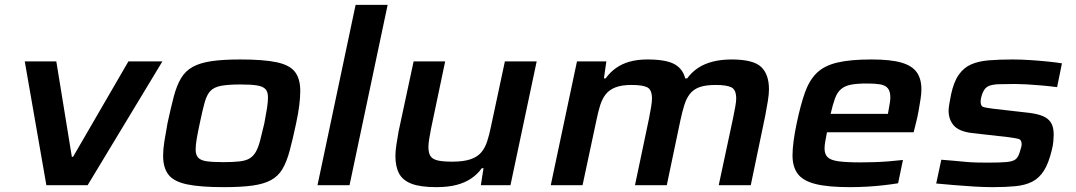

<svg xmlns="http://www.w3.org/2000/svg" viewBox="-20 -763 4434 791"><path d="M171 0 82 -510H212L276 -117H281L509 -510H649L341 0Z M902 8Q805 8 750.5 -3.5Q696 -15 674 -43.5Q652 -72 652 -121Q652 -147 657 -179.5Q662 -212 670 -255Q684 -320 696 -365.5Q708 -411 726 -441Q744 -471 774 -487.5Q804 -504 851 -511Q898 -518 970 -518Q1066 -518 1120 -506.5Q1174 -495 1195.5 -466.5Q1217 -438 1217 -389Q1217 -362 1213 -329.5Q1209 -297 1200 -255Q1186 -189 1173.5 -142.5Q1161 -96 1143.5 -66.5Q1126 -37 1096.5 -21Q1067 -5 1020.5 1.5Q974 8 902 8ZM900 -95Q940 -95 966.5 -98Q993 -101 1008.5 -110.5Q1024 -120 1034 -137.5Q1044 -155 1051.5 -183.5Q1059 -212 1069 -255Q1076 -291 1080 -317Q1084 -343 1084 -362Q1084 -385 1073.5 -396Q1063 -407 1039 -411Q1015 -415 971 -415Q920 -415 891 -409.5Q862 -404 847 -388.5Q832 -373 823 -340.5Q814 -308 803 -255Q795 -218 790.5 -191.5Q786 -165 786 -147Q786 -125 796.5 -113.5Q807 -102 832 -98.5Q857 -95 900 -95Z M1288 0 1445 -743H1577L1420 0Z M1778 8Q1712 8 1675.5 -6Q1639 -20 1624 -48.5Q1609 -77 1609 -120Q1609 -140 1613 -166.5Q1617 -193 1622 -221L1684 -510H1814L1756 -234Q1753 -220 1749 -195.5Q1745 -171 1745 -158Q1745 -131 1754.5 -118.5Q1764 -106 1785.5 -101.5Q1807 -97 1843 -97Q1889 -97 1917.5 -106.5Q1946 -116 1962 -134.5Q1978 -153 1987 -180.5Q1996 -208 2003 -243L2060 -510H2191L2083 0H1961L1972 -70H1965Q1947 -45 1921 -27.5Q1895 -10 1860 -1Q1825 8 1778 8Z M2249 0 2357 -510H2478L2468 -440H2475Q2493 -465 2517.5 -482.5Q2542 -500 2574 -509Q2606 -518 2647 -518Q2723 -518 2758 -499Q2793 -480 2803 -440H2811Q2829 -465 2855 -482.5Q2881 -500 2916 -509Q2951 -518 2994 -518Q3083 -518 3115.5 -487.5Q3148 -457 3148 -395Q3148 -376 3143.5 -347.5Q3139 -319 3133 -288L3073 0H2941L3000 -276Q3005 -301 3009 -322.5Q3013 -344 3013 -357Q3013 -393 2993.5 -403Q2974 -413 2928 -413Q2887 -413 2862 -404Q2837 -395 2822.5 -376.5Q2808 -358 2799.5 -331Q2791 -304 2783 -267L2727 0H2596L2654 -276Q2659 -301 2662.5 -322.5Q2666 -344 2666 -357Q2666 -393 2647 -403Q2628 -413 2582 -413Q2541 -413 2515.5 -403Q2490 -393 2475.5 -374.5Q2461 -356 2452.5 -329Q2444 -302 2437 -267L2380 0Z M3481 8Q3391 8 3339.5 -5Q3288 -18 3266.5 -47Q3245 -76 3245 -123Q3245 -149 3249.5 -182.5Q3254 -216 3262 -254Q3278 -331 3296.5 -382.5Q3315 -434 3346 -463.5Q3377 -493 3430.5 -505.5Q3484 -518 3570 -518Q3650 -518 3694 -505Q3738 -492 3757 -465Q3776 -438 3776 -395Q3776 -377 3772.5 -355Q3769 -333 3764.5 -307Q3760 -281 3753 -254L3744 -218H3387Q3383 -198 3380 -181Q3377 -164 3377 -151Q3377 -128 3389.5 -115.5Q3402 -103 3434.5 -98.5Q3467 -94 3526 -94Q3551 -94 3581.5 -95Q3612 -96 3643.5 -98.5Q3675 -101 3700 -104L3680 -8Q3656 -4 3622 0Q3588 4 3551.5 6Q3515 8 3481 8ZM3402 -294H3638L3640 -305Q3643 -323 3645.5 -336.5Q3648 -350 3648 -362Q3648 -387 3637.5 -399.5Q3627 -412 3606 -415.5Q3585 -419 3552 -419Q3510 -419 3485 -414Q3460 -409 3444.5 -395.5Q3429 -382 3420 -357.5Q3411 -333 3402 -294Z M4071 8Q4035 8 3993 5.5Q3951 3 3910.5 -0.5Q3870 -4 3837 -7L3858 -105Q3887 -103 3912 -100.5Q3937 -98 3960 -96Q3983 -94 4005.5 -93.5Q4028 -93 4051 -93Q4101 -93 4127.5 -95.5Q4154 -98 4165 -107.5Q4176 -117 4182 -139Q4185 -149 4187 -156Q4189 -163 4189 -168Q4189 -187 4177 -190.5Q4165 -194 4134 -198L3983 -215Q3930 -222 3909 -246.5Q3888 -271 3888 -308Q3888 -317 3891 -335Q3894 -353 3898 -373Q3909 -425 3929.5 -454.5Q3950 -484 3980.5 -497.5Q4011 -511 4054 -514.5Q4097 -518 4152 -518Q4186 -518 4224 -515.5Q4262 -513 4296.5 -509.5Q4331 -506 4355 -502L4335 -404Q4304 -408 4270.5 -411Q4237 -414 4208.5 -415.5Q4180 -417 4162 -417Q4120 -417 4094 -416Q4068 -415 4053 -408.5Q4038 -402 4030 -384Q4026 -376 4023 -364.5Q4020 -353 4020 -345Q4020 -327 4029.5 -323Q4039 -319 4072 -315L4221 -298Q4253 -294 4275.5 -285Q4298 -276 4309.5 -258Q4321 -240 4321 -208Q4321 -197 4319.5 -180Q4318 -163 4313 -144Q4300 -90 4280.5 -59.5Q4261 -29 4232.5 -14.5Q4204 0 4164 4Q4124 8 4071 8Z"/></svg>

Font: Saira Expanded SemiBold
Style: Italic
Weight: 600
Width: 7
Italic angle: -12°
Designer: Hector Gatti with collaboration of the Omnibus-Type team
Foundry: Omnibus-Type
Version: Version 1.101